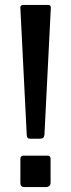

<svg xmlns="http://www.w3.org/2000/svg" viewBox="-20 -762 291 782"><path d="M186 -18Q186 0 165 0H80Q63 0 63 -16V-113Q63 -128 75 -128H174Q186 -128 186 -115ZM161 -213Q160 -204 155.5 -200.5Q151 -197 141 -197H105Q96 -197 93 -200Q90 -203 89 -211L63 -728Q62 -735 65.5 -738.5Q69 -742 74 -742H176Q188 -742 187 -730Z"/></svg>

Font: Libre Franklin Medium
Style: Regular
Weight: 500
Designer: Pablo Impallari, Rodrigo Fuenzalida, Nhung Nguyen
Foundry: Impallari Type
Version: Version 3.000